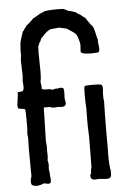

<svg xmlns="http://www.w3.org/2000/svg" viewBox="-55 -818 568 859"><g transform="rotate(-5 229.5 -388.5)"><path d="M378 -697 386 -688Q392 -678 396.5 -656.5Q401 -635 404 -626Q403 -618 405 -605.5Q407 -593 407 -584Q407 -575 401 -569Q338 -564 324 -576Q322 -579 323.5 -594.5Q325 -610 324 -617Q323 -621 319.5 -634Q316 -647 313 -653Q308 -663 289.5 -674.5Q271 -686 269 -688L236 -695Q230 -694 216 -693Q202 -692 196 -691Q188 -687 180.5 -681.5Q173 -676 165 -667Q157 -658 152 -654Q147 -638 144 -637Q142 -635 140 -628.5Q138 -622 136 -620Q134 -596 135.5 -547.5Q137 -499 135 -476Q133 -463 132 -461Q136 -442 135 -429Q140 -424 159 -424.5Q178 -425 182 -420Q196 -426 207 -424Q217 -429 231 -424Q236 -416 233 -379Q233 -378 235.5 -364Q238 -350 234 -349Q233 -349 233 -345Q224 -338 201 -342Q198 -342 191 -341Q184 -340 179 -341Q175 -340 170.5 -342.5Q166 -345 163 -345H138Q136 -343 136 -329.5Q136 -316 136 -314Q133 -200 133 -196Q133 -192 134 -183.5Q135 -175 135 -171Q134 -154 135 -134V-120Q135 -118 134 -114Q133 -110 133 -109Q136 -94 136 -93Q137 -88 136 -80.5Q135 -73 135 -70Q135 -66 137 -54.5Q139 -43 138 -37Q140 -31 140 -20Q140 -9 136 -5Q130 -3 127 -3Q124 -3 117.5 -5Q111 -7 108 -7Q73 9 53 -5Q46 -18 55 -43Q55 -63 54.5 -98.5Q54 -134 54 -162.5Q54 -191 55 -215Q55 -219 54 -225.5Q53 -232 53 -235Q53 -238 54 -245Q55 -252 55 -256Q55 -261 55 -299Q55 -337 53 -344Q49 -347 37.5 -348Q26 -349 23 -350Q18 -362 21 -374Q21 -377 24 -396.5Q27 -416 26 -423Q29 -424 38 -424.5Q47 -425 50 -427Q54 -433 54.5 -440.5Q55 -448 54 -458Q53 -468 53 -472Q53 -479 55 -495Q55 -505 54 -525Q53 -545 53 -559.5Q53 -574 56 -587Q54 -605 58 -643Q60 -653 65.5 -669Q71 -685 73 -692Q80 -697 81 -703Q82 -704 85.5 -707.5Q89 -711 89 -714Q118 -738 125 -747Q130 -748 152 -762Q157 -764 166 -768.5Q175 -773 179 -774Q205 -779 261 -777Q263 -776 271.5 -772.5Q280 -769 283 -766Q291 -766 301.5 -762Q312 -758 316 -757Q319 -754 327 -749Q335 -744 337 -743Q351 -731 356 -729Q359 -723 378 -697ZM406 -7Q401 -3 392.5 -2.5Q384 -2 371.5 -3.5Q359 -5 354 -5Q351 -5 344.5 -4.5Q338 -4 334.5 -4Q331 -4 327 -5.5Q323 -7 321 -10Q313 -24 322 -33Q322 -51 326 -60Q326 -81 327 -146Q328 -211 326 -229Q325 -242 325.5 -277.5Q326 -313 326 -325Q324 -359 324 -386Q324 -417 327 -424Q332 -427 354 -427H365Q395 -427 403 -424Q407 -419 407.5 -412.5Q408 -406 407 -396.5Q406 -387 406 -383V-360Q406 -358 407 -356L408 -353Q407 -330 406.5 -285Q406 -240 406 -227Q406 -216 406 -196Q406 -176 406 -159.5Q406 -143 406 -128Q404 -86 409 -44Q409 -43 410 -42Q411 -41 411 -40Q410 -33 410.5 -27Q411 -21 410 -15.5Q409 -10 406 -7Z"/></g></svg>

Font: FuturaRenner
Style: Regular
Weight: 400
Designer: Bastien Sozeau
Foundry: NBR — Bastien Sozeau
Version: Version 2.001;PS 002.001;hotconv 1.0.88;makeotf.lib2.5.64775